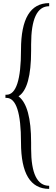

<svg xmlns="http://www.w3.org/2000/svg" viewBox="-20 -847 360 1234"><path d="M115 69Q115 -218 21 -218Q21 -218 15 -218V-238Q15 -238 21 -238Q115 -238 115 -527Q115 -827 296 -827V-807Q180 -807 180 -561V-521Q180 -279 99 -228Q180 -166 180 69V108Q180 347 296 347V367Q115 367 115 69Z"/></svg>

Font: Fedorovsk Unicode
Style: Medium
Weight: 500
Designer: Aleksandr Andreev and Nikita Simmons
Version: Version 3.2